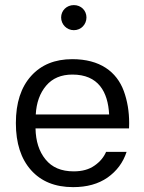

<svg xmlns="http://www.w3.org/2000/svg" viewBox="-20 -748 578 773"><path d="M499.5 -231C500 -238.3 500 -245.1 500 -252.4C500 -299.3 492.7 -342.3 478.5 -381.3C449.7 -459.5 382.3 -509.8 271 -509.8C201.2 -509.8 146 -487.3 105.5 -442.4C64.5 -397 43.9 -334 43.9 -252.4C43.9 -171.4 64.5 -108.4 105 -63C145.5 -17.6 201.7 5.4 274.4 5.4C329.6 5.4 376 -7.3 413.1 -33.2C449.7 -59.1 475.6 -93.3 489.7 -136.7H407.2C397.9 -115.2 382.8 -96.7 360.8 -81.5C338.9 -65.9 311 -58.1 276.9 -58.1C226.6 -58.1 189 -74.2 163.1 -106.4C137.2 -138.2 124 -179.7 123 -231ZM124 -287.1C126.5 -334.5 140.6 -373.5 166 -403.3C191.4 -433.1 226.6 -447.8 271.5 -447.8C376 -447.8 414.6 -378.4 419.4 -287.1ZM226.1 -677.7C226.1 -649.9 248.5 -626.5 277.3 -626.5C306.6 -626.5 328.1 -649.9 328.1 -677.7C328.1 -705.6 306.6 -727.5 277.3 -727.5C248.5 -727.5 226.1 -705.6 226.1 -677.7Z"/></svg>

Font: Estedad Regular
Style: Regular
Weight: 400
Designer: Amin Abedi
Version: Version 7.3